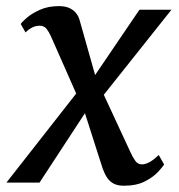

<svg xmlns="http://www.w3.org/2000/svg" viewBox="-36 -582 570 612"><path d="M358.5 10Q339.5 10 326.8 3.5Q314 -3 305.8 -15.2Q297.5 -27.5 291.5 -44L221.5 -262.5L258.5 -257.5L90 0H-15.5L234 -318.5L224.5 -244L126 -467Q120 -480.5 112.2 -490.2Q104.5 -500 90.5 -500Q76.5 -500 64.5 -493.2Q52.5 -486.5 45.5 -478.5L30 -505.5Q34 -512 50 -525.8Q66 -539.5 91.8 -551Q117.5 -562.5 152 -562.5Q171 -562.5 184.2 -556.8Q197.5 -551 206 -540.8Q214.5 -530.5 218 -517L279 -301L242.5 -306.5L408.5 -551H510.5L267.5 -245.5L276.5 -319.5L380 -96.5Q387.5 -80 395.5 -69Q403.5 -58 416.5 -58Q427 -58 440.5 -65.2Q454 -72.5 470 -88L487 -58Q483 -50.5 468 -34.2Q453 -18 426.2 -4Q399.5 10 358.5 10Z"/></svg>

Font: Merriweather 28pt
Style: Italic
Weight: 400
Italic angle: -7.8°
Version: Version 2.101